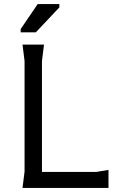

<svg xmlns="http://www.w3.org/2000/svg" viewBox="-20 -918 610 938"><path d="M90 0 100 -80V-620L90 -700H195L185 -620V-78H450L510 -88V0ZM81 -760V-776L164 -898H270V-882L155 -760Z"/></svg>

Font: AR One Sans
Style: Regular
Weight: 400
Designer: Niteesh Yadav
Foundry: Niteesh Yadav
Version: Version 1.001;gftools[0.9.33]